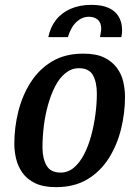

<svg xmlns="http://www.w3.org/2000/svg" viewBox="-20 -751 550 791"><path d="M211 20Q159 20 125.5 4Q92 -12 73 -38.5Q54 -65 46.5 -96.5Q39 -128 39 -158Q39 -226 55.5 -292Q72 -358 106.5 -412Q141 -466 194.5 -498Q248 -530 323 -530Q376 -530 409 -514Q442 -498 461.5 -471.5Q481 -445 488 -413.5Q495 -382 495 -353Q495 -285 478.5 -218.5Q462 -152 427.5 -98Q393 -44 339.5 -12Q286 20 211 20ZM230 -40Q260 -40 284 -60Q308 -80 326 -114.5Q344 -149 355.5 -191.5Q367 -234 373 -279Q379 -324 379 -366Q379 -412 363 -441Q347 -470 305 -470Q275 -470 250 -450Q225 -430 207.5 -396Q190 -362 178 -319.5Q166 -277 160.5 -231.5Q155 -186 155 -144Q155 -99 171.5 -69.5Q188 -40 230 -40ZM179 -598Q187 -638 210 -668Q233 -698 270.5 -714.5Q308 -731 356 -731Q400 -731 427.5 -718.5Q455 -706 469 -682.5Q483 -659 483 -626Q483 -613 480 -598H392Q394 -610 395.5 -618Q397 -626 397 -633Q397 -657 383 -669.5Q369 -682 346 -682Q324 -682 305.5 -669Q287 -656 276 -636.5Q265 -617 260 -598Z"/></svg>

Font: Sansita Swashed Light
Style: Regular
Weight: 400
Version: Version 1.003